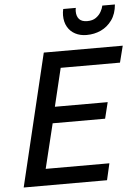

<svg xmlns="http://www.w3.org/2000/svg" viewBox="-60 -957 723 1003"><g transform="rotate(-5 301.5 -455.5)"><path d="M23 0 189 -693H603L581 -606H270L222 -406H499L478 -321H203L146 -87H480L460 0ZM420 -765Q387 -765 361 -778.5Q335 -792 320.5 -817.5Q306 -843 306 -878Q306 -886 307 -894.5Q308 -903 310 -911H376Q375 -907 374.5 -902.5Q374 -898 374 -893Q374 -867 387.5 -852Q401 -837 430 -837Q458 -837 475.5 -849.5Q493 -862 502.5 -879Q512 -896 515 -911H581Q577 -862 553.5 -829.5Q530 -797 495.5 -781Q461 -765 420 -765Z"/></g></svg>

Font: Ubuntu Sans Medium
Style: Italic
Weight: 500
Italic angle: -13.5°
Designer: Dalton Maag Ltd
Foundry: Dalton Maag Ltd
Version: Version 1.006